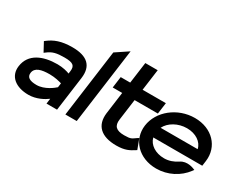

<svg xmlns="http://www.w3.org/2000/svg" viewBox="-85 -1039 1784 1436"><g transform="rotate(30 806.5 -321.0)"><path d="M113.4 -395 155 -318 167.2 -327C206.4 -358 242.5 -366 309.5 -366C383.5 -366 404.2 -349 397.3 -298L394.5 -277C375.5 -285 335 -296 289 -296C164 -296 59.1 -252 43.7 -138C31.2 -46 102.5 11 213.5 11C280.5 11 340 -22 370.1 -45L364 0H455L495 -296C510.2 -408 450.5 -462 322.5 -462C227.5 -462 170.4 -439 122.4 -402ZM145.9 -140C152.4 -188 203.3 -202 276.3 -202C321.3 -202 364.8 -191 382 -185L377.2 -149C363.4 -136 299.2 -83 229.2 -83C169.2 -83 140.7 -101 145.9 -140Z M625 0 713.3 -653 605.5 -581 527 0Z M1126.1 -38 1093.8 -124 1080.7 -116C1047.7 -94 1046.5 -85 984.5 -85C914.5 -85 889.2 -112 897 -170L921.6 -352H1122.6L1135.7 -449H934.7L959.5 -632H852.5L827.7 -449H745.7L732.6 -352H814.6L788.8 -161C776 -52 838.5 11 971.5 11C1046.5 11 1080.2 -9 1116.3 -32Z M1605.3 -180 1611.3 -224C1629.1 -356 1530.5 -462 1380.5 -462C1230.5 -462 1101.3 -357 1083.6 -226C1065.8 -95 1166.5 11 1316.5 11C1415.5 11 1506 -37 1559.9 -110L1569.6 -123L1557.3 -128C1556.3 -128 1493.2 -157 1441.4 -121C1408.4 -99 1370.5 -85 1329.5 -85C1254.5 -85 1195.8 -124 1182.3 -180ZM1193.5 -270C1221.1 -326 1290.5 -366 1367.5 -366C1443.5 -366 1502.1 -326 1513.5 -270Z"/></g></svg>

Font: Charger
Style: ExBdIt
Weight: 400
Designer: Jasper
Foundry: Cannot Into Space Fonts
Version: Version 0.99